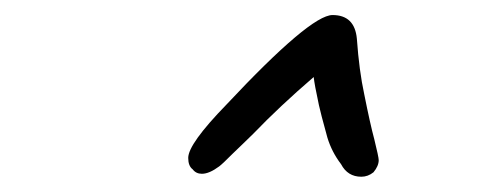

<svg xmlns="http://www.w3.org/2000/svg" viewBox="-20 -704 640 254"><path d="M475.1 -520Q481 -496.1 481 -492.2Q481 -484.4 474.1 -476.1Q466.8 -470.2 458 -470.2Q439.9 -470.2 431.2 -486.8Q418.9 -502.9 413.1 -522Q403.8 -555.7 401.9 -564.9Q396 -592.3 395 -602.1Q350.1 -563.5 314.9 -526.9L300.8 -513.2Q294.4 -507.3 287.8 -500.7Q281.2 -494.1 276.9 -490Q272.5 -485.8 270 -483.9Q256.8 -474.1 247.1 -474.1Q239.3 -474.1 234.9 -480Q229 -484.4 229 -495.1Q229 -513.7 279.8 -565.9Q390.6 -684.1 419.9 -684.1Q449.2 -684.1 452.1 -652.8Q455.1 -610.4 461.9 -579.1Q469.7 -540 475.1 -520Z"/></svg>

Font: Florida Vibes
Style: Regular
Weight: 400
Italic angle: -30°
Designer: Turbologo.com
Foundry: Turbologo.com
Version: Version 1.000;hotconv 1.0.109;makeotfexe 2.5.65596